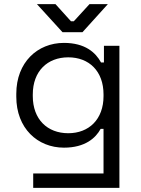

<svg xmlns="http://www.w3.org/2000/svg" viewBox="-20 -711 682 931"><path d="M141 200H559V-489H484V-408H470C444 -456 393 -503 290 -503C162 -503 59 -409 59 -256V-242C59 -89 162 5 290 5C393 5 444 -42 468 -86H482V130H141ZM139 -245V-253C139 -366 210 -433 311 -433C412 -433 482 -366 482 -253V-245C482 -132 411 -65 311 -65C210 -65 139 -132 139 -245ZM159 -691 283 -555H380L503 -691H414L338 -608H324L249 -691Z"/></svg>

Font: Meta Space
Style: Regular
Weight: 400
Designer: Meta Pool / Florian Karsten
Foundry: Meta Pool / Florian Karsten
Version: Version 2.000;Glyphs 3.1.1 (3137)